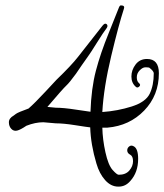

<svg xmlns="http://www.w3.org/2000/svg" viewBox="-20 -661 610 713"><path d="M526 -442Q570 -442 570 -389Q570 -307 515.5 -250.5Q461 -194 379 -187H360Q361 -143 371.5 -95.5Q382 -48 398 -30Q414 -12 421 -12Q447 -12 460.5 -28Q474 -44 474 -62.5Q474 -81 463.5 -86.5Q453 -92 452.5 -101.5Q452 -111 459.5 -117Q467 -123 476 -118Q493 -110 493 -71Q493 -21 464 11Q446 32 421 32Q420 32 419 32Q392 32 370.5 8Q349 -16 338 -54Q317 -124 315 -188Q304 -189 260 -196Q216 -203 187 -203L141 -207Q111 -207 78 -194Q56 -179 43.5 -176Q31 -173 22 -182.5Q13 -192 13 -207Q13 -222 31 -232Q34 -234 39 -238Q47 -244 86 -258Q109 -278 149 -321Q189 -364 190 -365Q245 -418 269.5 -449.5Q294 -481 322.5 -517Q351 -553 359 -563.5Q367 -574 372 -573Q377 -572 378.5 -567.5Q380 -563 377 -558Q364 -541 340 -502.5Q316 -464 307.5 -452.5Q299 -441 283.5 -418.5Q268 -396 262 -387Q238 -354 226 -343Q214 -332 156 -264L187 -261Q216 -261 261 -254Q306 -247 316 -246Q319 -333 336 -398Q353 -463 384 -539Q415 -615 422 -634Q425 -641 429 -641Q445 -641 440 -628Q421 -570 393 -453Q365 -336 360 -245Q417 -249 469 -265.5Q521 -282 536 -313Q551 -344 551 -389Q551 -397 534 -410Q529 -411 519.5 -411Q510 -411 499 -400Q488 -389 488 -374Q488 -359 496 -352.5Q504 -346 497 -339.5Q490 -333 484 -339Q468 -353 468 -377Q468 -401 483.5 -421.5Q499 -442 526 -442Z"/></svg>

Font: Ruge Boogie
Style: Regular
Weight: 400
Version: Version 1.003